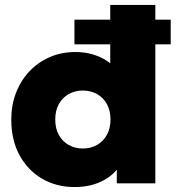

<svg xmlns="http://www.w3.org/2000/svg" viewBox="-20 -740 712 775"><path d="M280.5 -561V-660.5H669V-561ZM281 15Q208 15 150.2 -18.5Q92.5 -52 59 -113.2Q25.5 -174.5 25.5 -257.5Q25.5 -315.5 44.5 -365Q63.5 -414.5 98.2 -451.5Q133 -488.5 180.2 -509.2Q227.5 -530 284.5 -530Q340 -530 386 -508.5Q432 -487 467.5 -441.5L425 -400V-720H607V0H451.5V-136.5L476 -95.5Q456 -46 404.2 -15.5Q352.5 15 281 15ZM314.5 -140.5Q346 -140.5 371.2 -154.8Q396.5 -169 411.2 -195.2Q426 -221.5 426 -257.5Q426 -293.5 411.5 -319.8Q397 -346 371.8 -360.2Q346.5 -374.5 314.5 -374.5Q282.5 -374.5 257.2 -360.2Q232 -346 217.5 -319.8Q203 -293.5 203 -257.5Q203 -221.5 217.5 -195.2Q232 -169 257.5 -154.8Q283 -140.5 314.5 -140.5Z"/></svg>

Font: Geologica Cursive ExtraBold
Style: Regular
Weight: 800
Designer: Sindre Bremnes, Frode Helland
Foundry: Monokrom Skriftforlag AS
Version: Version 1.010;gftools[0.9.28]